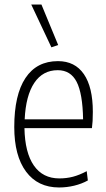

<svg xmlns="http://www.w3.org/2000/svg" viewBox="-20 -819 469 848"><path d="M241 9Q147 9 95 -61Q43 -131 43 -258Q43 -400 92.5 -474.5Q142 -549 236 -549Q311 -549 350.5 -491.5Q390 -434 390 -325Q390 -300 389 -284.5Q388 -269 386 -253H88Q90 -145 129.5 -88Q169 -31 242 -31Q274 -31 302.5 -38.5Q331 -46 363 -63L368 -22Q341 -7 308 1Q275 9 241 9ZM235 -509Q169 -509 131.5 -453Q94 -397 89 -292H347Q345 -406 318.5 -457.5Q292 -509 235 -509ZM207 -610 118 -799H163L237 -620Z"/></svg>

Font: Encode Sans Compressed
Style: ExtraLight
Weight: 200
Designer: Pablo Impallari, Andres Torresi
Foundry: Pablo Impallari, Andres Torresi
Version: Version 1.000; ttfautohint (v1.00) -l 8 -r 50 -G 200 -x 14 -